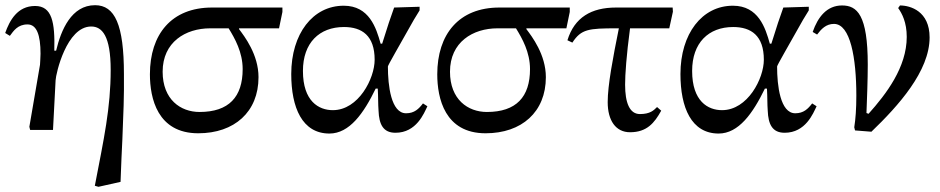

<svg xmlns="http://www.w3.org/2000/svg" viewBox="-32 -500 3619 739"><path d="M81 -12 84 0H172L182 -191C183 -216 224 -398 319 -398C361 -398 394 -362 394 -231C394 -84 368 33 333 215L347 219L432 200C434 135 437 82 439 36C443 -61 446 -129 445 -215C445 -405 410 -480 334 -480C243 -480 203 -385 184 -305H177C180 -415 168 -477 103 -477C35 -477 5 -421 -12 -373L6 -362C20 -381 36 -406 74 -406C109 -406 124 -366 124 -293C124 -279 122 -256 122 -251Z M1055 -454V-471H784C628 -471 545 -368 545 -214C545 -122 574 13 731 13C870 13 963 -69 963 -203C963 -290 909 -360 888 -388V-391H1042ZM848 -391C872 -352 902 -299 902 -234C902 -127 849 -69 736 -69C663 -69 594 -117 594 -224C594 -338 682 -391 777 -391Z M1433 -332C1416 -393 1389 -478 1291 -478C1172 -478 1089 -370 1089 -215C1089 -86 1131 14 1236 14C1313 14 1368 -64 1414 -159H1422C1424 -126 1423 -99 1425 -74C1427 -21 1443 11 1490 11C1571 11 1600 -64 1613 -91L1596 -102C1580 -81 1563 -64 1531 -64C1473 -64 1461 -171 1461 -244C1461 -249 1502 -319 1561 -424L1583 -460V-474L1485 -471C1472 -435 1459 -397 1439 -332ZM1249 -76C1195 -76 1134 -110 1134 -227C1134 -335 1197 -396 1292 -396C1361 -396 1410 -363 1410 -270C1410 -198 1348 -76 1249 -76Z M2161 -454V-471H1890C1734 -471 1651 -368 1651 -214C1651 -122 1680 13 1837 13C1976 13 2069 -69 2069 -203C2069 -290 2015 -360 1994 -388V-391H2148ZM1954 -391C1978 -352 2008 -299 2008 -234C2008 -127 1955 -69 1842 -69C1769 -69 1700 -117 1700 -224C1700 -338 1788 -391 1883 -391Z M2307 -107C2307 -36 2338 9 2393 9C2458 9 2487 -27 2513 -74L2497 -88C2484 -75 2470 -61 2431 -61C2391 -61 2374 -105 2374 -174C2374 -213 2379 -286 2393 -391H2544L2558 -455L2557 -471H2339C2244 -471 2179 -433 2152 -345L2171 -336C2205 -388 2233 -391 2342 -391H2350C2327 -277 2307 -172 2307 -107Z M2931 -332C2914 -393 2887 -478 2789 -478C2670 -478 2587 -370 2587 -215C2587 -86 2629 14 2734 14C2811 14 2866 -64 2912 -159H2920C2922 -126 2921 -99 2923 -74C2925 -21 2941 11 2988 11C3069 11 3098 -64 3111 -91L3094 -102C3078 -81 3061 -64 3029 -64C2971 -64 2959 -171 2959 -244C2959 -249 3000 -319 3059 -424L3081 -460V-474L2983 -471C2970 -435 2957 -397 2937 -332ZM2747 -76C2693 -76 2632 -110 2632 -227C2632 -335 2695 -396 2790 -396C2859 -396 2908 -363 2908 -270C2908 -198 2846 -76 2747 -76Z M3322 7C3426 -93 3546 -226 3546 -356C3546 -457 3472 -479 3432 -479L3425 -469C3440 -448 3458 -414 3458 -358C3458 -241 3379 -138 3311 -62L3303 -65C3305 -117 3308 -194 3308 -251C3308 -443 3267 -479 3209 -479C3151 -479 3116 -435 3096 -377L3113 -367C3129 -388 3147 -408 3178 -408C3241 -408 3264 -277 3264 -132C3264 -81 3261 -41 3256 -10L3259 2Z"/></svg>

Font: mjx-stx-n
Style: Regular
Weight: 500
Version: 1.0.0